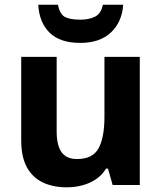

<svg xmlns="http://www.w3.org/2000/svg" viewBox="-20 -789 690 819"><path d="M264.2 10Q206.3 10 162.5 -10.8Q118.7 -31.6 94.6 -75.8Q70.5 -120.1 70.5 -189.9V-546.4H221.7V-227.6Q221.7 -169.7 242.4 -140.1Q263.2 -110.6 308.4 -110.6Q376 -110.6 400.7 -156.9Q425.5 -203.3 425.5 -289.9V-546.4H576.3V0H460.4L440.7 -69.8H432.4Q415.4 -41.8 388.7 -24.1Q362 -6.4 330.3 1.8Q298.6 10 264.2 10ZM505.5 -768.7Q500.5 -695.3 453.3 -650.6Q406.1 -606 322.5 -606Q235.7 -606 191.4 -649.8Q147.2 -693.6 143.2 -768.7H227.1Q235.8 -727.1 258 -716.1Q280.3 -705.1 323.3 -705.1Q358 -705.1 384.3 -717.4Q410.7 -729.7 418.8 -768.7Z"/></svg>

Font: Noto Sans Symbols
Style: Regular
Weight: 400
Designer: Monotype Design Team
Foundry: Monotype Imaging Inc.
Version: Version 2.002